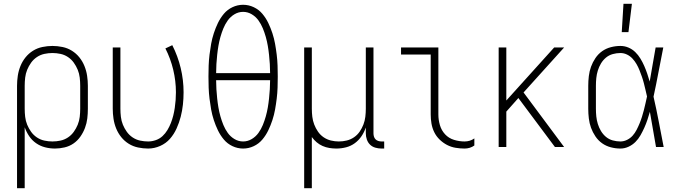

<svg xmlns="http://www.w3.org/2000/svg" viewBox="-20 -768 3540 1003"><path d="M69 215V-320Q69 -346 73 -372.5Q77 -399 87 -423.5Q97 -448 113.5 -468.5Q130 -489 152.5 -503Q175 -517 201.5 -522.5Q228 -528 254 -528Q280 -528 306.5 -522.5Q333 -517 355.5 -503Q378 -489 394.5 -468.5Q411 -448 421 -423.5Q431 -399 435 -372.5Q439 -346 439 -320V-200Q439 -174 436 -149Q433 -124 424 -100Q415 -76 400 -54.5Q385 -33 364 -18.5Q343 -4 317.5 2Q292 8 267 8Q241 8 215.5 1.5Q190 -5 168.5 -20Q147 -35 132.5 -56.5Q118 -78 109 -103V215ZM254 -29Q275 -29 296 -33.5Q317 -38 335 -50Q353 -62 365.5 -79.5Q378 -97 386 -116.5Q394 -136 396.5 -157.5Q399 -179 399 -200V-320Q399 -341 396.5 -362.5Q394 -384 386 -403.5Q378 -423 365.5 -440.5Q353 -458 335 -470Q317 -482 296 -486.5Q275 -491 254 -491Q233 -491 212 -486.5Q191 -482 173 -470Q155 -458 142.5 -440.5Q130 -423 122 -403.5Q114 -384 111.5 -362.5Q109 -341 109 -320V-200Q109 -179 111.5 -157.5Q114 -136 122 -116.5Q130 -97 142.5 -79.5Q155 -62 173 -50Q191 -38 212 -33.5Q233 -29 254 -29Z M754 8Q728 8 701.5 2.5Q675 -3 652.5 -17Q630 -31 613.5 -51.5Q597 -72 587 -96.5Q577 -121 573 -147.5Q569 -174 569 -200V-520H609V-200Q609 -179 611.5 -157.5Q614 -136 622 -116.5Q630 -97 642.5 -79.5Q655 -62 673 -50Q691 -38 712 -33.5Q733 -29 754 -29Q774 -29 794 -36Q814 -43 829 -57Q844 -71 854.5 -88.5Q865 -106 872.5 -125Q880 -144 885 -164Q890 -184 893 -204.5Q896 -225 897.5 -245Q899 -265 899 -286Q899 -345 885 -403.5Q871 -462 844 -515L880 -532Q909 -475 924 -412.5Q939 -350 939 -286Q939 -253 935.5 -221Q932 -189 924 -158Q916 -127 902.5 -97Q889 -67 868 -43Q847 -19 816.5 -5.5Q786 8 754 8Z M1250 8Q1221 8 1194.5 -4.5Q1168 -17 1149.5 -39Q1131 -61 1118.5 -87Q1106 -113 1097 -140.5Q1088 -168 1083 -196Q1078 -224 1074.5 -252.5Q1071 -281 1070 -310Q1069 -339 1069 -368Q1069 -396 1070 -425Q1071 -454 1074.5 -482.5Q1078 -511 1083 -539Q1088 -567 1097 -594.5Q1106 -622 1118.5 -648Q1131 -674 1149.5 -696Q1168 -718 1194.5 -730.5Q1221 -743 1250 -743Q1279 -743 1305.5 -730.5Q1332 -718 1350.5 -696Q1369 -674 1381.5 -648Q1394 -622 1403 -594.5Q1412 -567 1417 -539Q1422 -511 1425.5 -482.5Q1429 -454 1430 -425Q1431 -396 1431 -368Q1431 -339 1430 -310Q1429 -281 1425.5 -252.5Q1422 -224 1417 -196Q1412 -168 1403 -140.5Q1394 -113 1381.5 -87Q1369 -61 1350.5 -39Q1332 -17 1305.5 -4.5Q1279 8 1250 8ZM1109 -386H1391Q1391 -410 1389.5 -433.5Q1388 -457 1385.5 -481Q1383 -505 1379 -528.5Q1375 -552 1368.5 -575Q1362 -598 1353 -620Q1344 -642 1330 -661.5Q1316 -681 1295 -693.5Q1274 -706 1250 -706Q1226 -706 1205 -693.5Q1184 -681 1170 -661.5Q1156 -642 1147 -620Q1138 -598 1131.5 -575Q1125 -552 1121 -528.5Q1117 -505 1114.5 -481Q1112 -457 1110.5 -433.5Q1109 -410 1109 -386ZM1250 -29Q1274 -29 1295 -41.5Q1316 -54 1330 -73.5Q1344 -93 1353 -115Q1362 -137 1368.5 -160Q1375 -183 1379 -206.5Q1383 -230 1385.5 -254Q1388 -278 1389.5 -301.5Q1391 -325 1391 -349H1109Q1109 -325 1110.5 -301.5Q1112 -278 1114.5 -254Q1117 -230 1121 -206.5Q1125 -183 1131.5 -160Q1138 -137 1147 -115Q1156 -93 1170 -73.5Q1184 -54 1205 -41.5Q1226 -29 1250 -29Z M1569 215V-520H1609V-200Q1609 -179 1611.5 -158Q1614 -137 1621.5 -117.5Q1629 -98 1641 -80.5Q1653 -63 1670.5 -51Q1688 -39 1708.5 -34Q1729 -29 1750 -29Q1771 -29 1791.5 -34Q1812 -39 1829.5 -51Q1847 -63 1859 -80.5Q1871 -98 1878.5 -117.5Q1886 -137 1888.5 -158Q1891 -179 1891 -200V-520H1931V-71Q1931 -63 1933.5 -54.5Q1936 -46 1942 -40Q1948 -34 1956.5 -31.5Q1965 -29 1973 -29H1987V8H1973Q1957 8 1941 3.5Q1925 -1 1913.5 -12Q1902 -23 1896.5 -39Q1891 -55 1891 -71V-102Q1883 -78 1868.5 -56.5Q1854 -35 1833.5 -20Q1813 -5 1788 1.5Q1763 8 1737 8Q1719 8 1700.5 5Q1682 2 1665 -5.5Q1648 -13 1634 -25Q1620 -37 1609 -52V215Z M2407 8Q2383 8 2359.5 4Q2336 0 2315 -11Q2294 -22 2276.5 -39Q2259 -56 2248.5 -77.5Q2238 -99 2234 -122.5Q2230 -146 2230 -170V-483H2075V-520H2270V-170Q2270 -142 2278 -114.5Q2286 -87 2305 -66.5Q2324 -46 2351.5 -37.5Q2379 -29 2407 -29Q2421 -29 2434 -33Q2447 -37 2458 -45V-8Q2447 0 2434 4Q2421 8 2407 8Z M2879 0 2688 -256 2625 -185V0H2585V-520H2625V-243L2875 -520H2927L2715 -285L2927 0Z M3221 8Q3196 8 3171 1.5Q3146 -5 3125.5 -19.5Q3105 -34 3090.5 -55.5Q3076 -77 3067.5 -100.5Q3059 -124 3056 -149.5Q3053 -175 3053 -200V-320Q3053 -345 3056 -370.5Q3059 -396 3067.5 -419.5Q3076 -443 3090.5 -464.5Q3105 -486 3125.5 -500.5Q3146 -515 3171 -521.5Q3196 -528 3221 -528Q3243 -528 3263 -519.5Q3283 -511 3298.5 -496Q3314 -481 3325.5 -462Q3337 -443 3345.5 -423.5Q3354 -404 3361 -383.5Q3368 -363 3374 -342Q3382 -387 3389.5 -431.5Q3397 -476 3405 -520H3445Q3432 -456 3420 -391.5Q3408 -327 3394 -263Q3409 -198 3421.5 -132Q3434 -66 3447 0H3407Q3399 -46 3391 -92Q3383 -138 3375 -184Q3369 -163 3362 -142Q3355 -121 3346 -101Q3337 -81 3326 -61.5Q3315 -42 3299.5 -26.5Q3284 -11 3263.5 -1.5Q3243 8 3221 8ZM3221 -29Q3239 -29 3256 -37.5Q3273 -46 3285 -59.5Q3297 -73 3305.5 -89.5Q3314 -106 3321 -123Q3328 -140 3333.5 -157.5Q3339 -175 3343.5 -192.5Q3348 -210 3352 -228Q3356 -246 3360 -264Q3356 -281 3352 -298.5Q3348 -316 3343.5 -333.5Q3339 -351 3333 -368Q3327 -385 3320.5 -401.5Q3314 -418 3305 -433.5Q3296 -449 3284 -462Q3272 -475 3255.5 -483Q3239 -491 3221 -491Q3201 -491 3181 -485.5Q3161 -480 3145.5 -467Q3130 -454 3119.5 -436.5Q3109 -419 3103 -399.5Q3097 -380 3095 -360Q3093 -340 3093 -320V-200Q3093 -180 3095 -160Q3097 -140 3103 -120.5Q3109 -101 3119.5 -83.5Q3130 -66 3145.5 -53Q3161 -40 3181 -34.5Q3201 -29 3221 -29ZM3228 -600 3237 -748H3281L3263 -600Z"/></svg>

Font: Iosevka Extralight
Style: Regular
Weight: 200
Monospace: yes
Designer: Belleve Invis
Foundry: Belleve Invis
Version: Version 32.0.1; ttfautohint (v1.8.4)